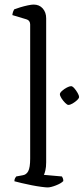

<svg xmlns="http://www.w3.org/2000/svg" viewBox="-20 -820 366 840"><path d="M188 0Q181 0 161.5 -2.5Q142 -5 119 -9.5Q96 -14 75 -19Q54 -24 43 -27Q43 -35 46 -40.5Q49 -46 51 -48L78 -53Q95 -55 103.5 -71Q112 -87 112 -126V-713Q112 -721 108 -727Q104 -733 94 -736L34 -754Q35 -763 37.5 -769.5Q40 -776 42 -779Q52 -783 68.5 -788Q85 -793 101.5 -796.5Q118 -800 127 -800Q152 -800 167 -783Q182 -766 182 -740V-110Q182 -89 178.5 -74.5Q175 -60 172 -55L251 -48Q253 -45 255 -40Q257 -35 257 -28Q248 -18 225 -9Q202 0 188 0ZM279 -361Q274 -361 265 -370Q256 -379 249 -390Q242 -401 242 -408Q242 -414 251.5 -422.5Q261 -431 272.5 -437Q284 -443 291 -443Q297 -443 305 -434Q313 -425 319.5 -413.5Q326 -402 326 -396Q326 -390 317.5 -382Q309 -374 298 -367.5Q287 -361 279 -361Z"/></svg>

Font: Texturina ExtraLight
Style: Regular
Weight: 200
Designer: Guillermo Torres Carreño
Foundry: Omnibus-Type
Version: Version 1.002; ttfautohint (v1.8.3)